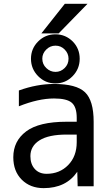

<svg xmlns="http://www.w3.org/2000/svg" viewBox="-20 -976 574 1008"><path d="M339.8 -668Q339.8 -695.3 319.8 -715.8Q299.8 -736.3 271.5 -736.3Q243.2 -736.3 222.7 -715.8Q202.1 -695.3 202.1 -668Q202.1 -638.7 223.1 -618.7Q244.1 -598.6 271.5 -598.6Q298.8 -598.6 319.3 -618.7Q339.8 -638.7 339.8 -668ZM362.3 -757.8Q398.4 -720.7 398.4 -667.5Q398.4 -614.3 361.3 -576.2Q324.2 -538.1 271 -538.1Q217.8 -538.1 180.2 -576.2Q142.6 -614.3 142.6 -667.5Q142.6 -720.7 180.2 -758.3Q217.8 -795.9 271 -795.9Q324.2 -795.9 362.3 -757.8ZM382.8 -269.5H330.1Q235.4 -269.5 187.5 -239.3Q139.6 -209 139.6 -156.2Q139.6 -114.3 162.6 -88.9Q185.5 -63.5 224.6 -63.5Q293 -63.5 337.9 -109.4Q382.8 -155.3 382.8 -229.5ZM382.8 -336.9V-357.4Q382.8 -414.1 356.9 -436.5Q331.1 -459 263.7 -459Q181.6 -459 79.1 -418V-501Q173.8 -535.2 263.7 -535.2Q380.9 -535.2 426.3 -491.7Q471.7 -448.2 471.7 -336.9V2H387.7L385.7 -74.2Q327.1 11.7 209 11.7Q138.7 11.7 94.2 -32.7Q49.8 -77.1 49.8 -150.4Q49.8 -235.4 117.2 -286.1Q184.6 -336.9 330.1 -336.9ZM288.1 -800.8H197.3L320.3 -956.1H439.5Z"/></svg>

Font: Gen Shin Gothic Regular
Style: Regular
Weight: 400
Designer: [Source Han Sans]
Ryoko NISHIZUKA  (kana & ideographs); Paul D. Hunt (Latin, Greek & Cyrillic); Wenlong ZHANG  (bopomofo
Version: Version 1.002.20150607